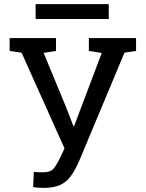

<svg xmlns="http://www.w3.org/2000/svg" viewBox="-20 -894 704 924"><path d="M189 10.3Q176.8 10.3 160.4 8.8Q144 7.3 139.6 5.9L142.6 -66.9Q147.5 -65.9 163.6 -65.4Q179.7 -64.9 188 -64.9Q222.7 -64.9 237.5 -82.3Q252.4 -99.6 271.5 -139.2L290.5 -179.7L84 -640.1L26.4 -648.9V-710.9H249.5V-648.9L189.9 -639.6L297.9 -378.4L333.5 -286.6H336.4L469.7 -639.2L407.7 -648.9V-710.9H634.8V-648.9L579.1 -640.6L359.9 -116.7Q340.8 -74.2 320.3 -45.9Q299.8 -17.6 269 -3.7Q238.3 10.3 189 10.3ZM151.4 -802.7V-874H503.4V-802.7Z"/></svg>

Font: Roboto Slab LO
Style: Regular
Weight: 400
Designer: Google
Version: Version 2.000